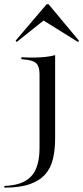

<svg xmlns="http://www.w3.org/2000/svg" viewBox="-68 -681 388 894"><path d="M116.1 -206.5V-335.5Q116.1 -371 101.2 -385.9Q86.3 -400.8 46 -404L31.5 -405.6V-414.5Q50.8 -413.7 61.7 -413.3Q72.6 -412.9 84.7 -412.9Q114.5 -412.9 141.1 -415.7Q167.7 -418.5 188.7 -424.2V-414.5V-206.5ZM-47.6 192.7V184.7Q36.3 182.3 76.2 141.1Q116.1 100 116.1 6.5V-206.5H188.7V-36.3Q188.7 16.1 178.6 58.9Q168.5 101.6 142.3 131Q116.1 160.5 70.2 176.6Q24.2 192.7 -47.6 192.7ZM9.7 -485.5 4.8 -491.9 149.2 -661.3H158.1L300 -491.1L295.2 -485.5L117.7 -596L146 -594.4Z"/></svg>

Font: Playfair 144pt SemiExpanded Light
Style: Regular
Weight: 300
Width: 6
Designer: Claus Eggers Sørensen
Foundry: Claus Eggers Sørensen
Version: Version 2.203